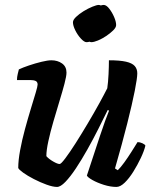

<svg xmlns="http://www.w3.org/2000/svg" viewBox="-20 -738 608 758"><path d="M205 0Q189 0 164 -9Q139 -18 113.8 -31Q88.5 -44 71.2 -56.5Q54 -69 52 -75Q52 -105 59.5 -145.2Q67 -185.5 78.5 -227.8Q90 -270 101.5 -307.8Q113 -345.5 120.8 -371.5Q128.5 -397.5 128.5 -404Q128.5 -415 120.5 -418.5Q112.5 -422 99.5 -422H47Q47 -434 50 -446Q53 -458 54.5 -464Q69 -471 94 -479.5Q119 -488 143.8 -494Q168.5 -500 182.5 -500Q207.5 -500 225 -487.5Q242.5 -475 242.5 -451.5Q242.5 -437.5 234.5 -407.2Q226.5 -377 214.5 -337.8Q202.5 -298.5 190.5 -257.2Q178.5 -216 170.8 -180.2Q163 -144.5 163 -121.5Q172.5 -110.5 189.8 -100.5Q207 -90.5 215.5 -90.5Q221 -90.5 238.2 -113.5Q255.5 -136.5 278.8 -173Q302 -209.5 326.5 -250.8Q351 -292 371.5 -329.2Q392 -366.5 403.5 -389.5Q407 -413.5 408.5 -444.8Q410 -476 410 -500Q453 -500 477.2 -494.5Q501.5 -489 511.8 -477.5Q522 -466 522 -448.5Q522 -430 512 -379.2Q502 -328.5 482.5 -251Q463 -173.5 434 -73L445 -66Q456 -76.5 470.5 -96.5Q485 -116.5 499.2 -139Q513.5 -161.5 523 -177Q532 -177 542 -172.5Q552 -168 554 -163Q549 -142 536 -114.5Q523 -87 506.5 -60.5Q490 -34 472.5 -17Q455 0 439.5 0Q416.5 0 390.2 -8.2Q364 -16.5 345 -27.2Q326 -38 323 -45L374.5 -201Q385 -233 395 -260.5Q405 -288 410.5 -301L405.5 -304Q389 -270 368.2 -229Q347.5 -188 324.8 -147.5Q302 -107 279.8 -73.5Q257.5 -40 238.2 -20Q219 0 205 0ZM340.4 -571.5Q331.4 -571.5 318.4 -585.8Q305.5 -600 296.2 -618.6Q287 -637.2 287 -650Q287 -659.5 299.5 -671.2Q312 -683 329.5 -693.8Q347 -704.5 364 -711.5Q381 -718.5 389.5 -718.5Q399.7 -718.5 411.1 -704Q422.5 -689.5 430.5 -671Q438.5 -652.5 438.5 -639.2Q438.5 -629.5 426.9 -618.1Q415.4 -606.7 399.2 -595.8Q383 -585 366.8 -578.2Q350.5 -571.5 340.4 -571.5ZM321.5 -571.5Q312.5 -571.5 299.5 -585.5Q286.5 -599.5 277.2 -618.2Q268 -637 268 -650Q268 -659.5 280.2 -671.2Q292.5 -683 310 -693.8Q327.5 -704.5 344.6 -711.5Q361.7 -718.5 370 -718.5Q380.5 -718.5 391.5 -704Q402.5 -689.5 410.5 -670.8Q418.5 -652 418.5 -639Q418.5 -629.5 407.2 -618Q396 -606.5 379.8 -595.8Q363.5 -585 347.6 -578.2Q331.7 -571.5 321.5 -571.5Z"/></svg>

Font: Texturina Medium
Style: Italic
Weight: 500
Italic angle: -11°
Designer: Guillermo Torres Carreño
Foundry: Omnibus-Type
Version: Version 1.002